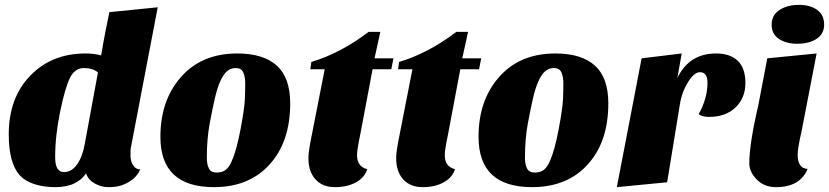

<svg xmlns="http://www.w3.org/2000/svg" viewBox="-20 -750 3411 790"><path d="M332 -530Q368 -530 396 -522Q397 -526 399 -537L404 -568Q408 -588 414 -621L430 -700L629 -720L518 -140Q517 -134 517 -124V-108Q517 -86 528 -69.5Q539 -53 557 -53Q537 -6 476 14Q455 20 425.5 20Q396 20 369 4.5Q342 -11 334 -37Q318 -11 286 4.5Q254 20 207.5 20Q161 20 122.5 8Q84 -4 60 -30Q16 -81 16 -197Q16 -347 104 -438Q192 -530 332 -530ZM207 -103Q207 -42 243 -42Q275 -42 297.5 -74Q320 -106 329 -159L383 -452Q362 -470 325 -470Q288 -470 268 -430Q248 -390 227.5 -291Q207 -192 207 -103Z M860 20Q640 20 640 -187Q640 -334 721 -429Q807 -530 956 -530Q1064 -530 1119 -480Q1174 -430 1174 -325Q1174 -165 1088 -72Q1004 20 860 20ZM831 -100Q831 -74 839.5 -57Q848 -40 871 -40Q894 -40 908.5 -51Q923 -62 934 -88Q954 -134 970 -219.5Q986 -305 987.5 -342Q989 -379 989 -406.5Q989 -434 981 -452Q973 -470 950.5 -470Q928 -470 913 -456Q898 -442 886 -415Q874 -388 864.5 -347.5Q855 -307 843 -243Q831 -179 831 -100Z M1249 -100Q1249 -127 1263 -195L1316 -465H1257L1261 -495Q1381 -531 1497 -619H1545L1521 -510H1599L1590 -465H1513L1462 -195Q1449 -133 1449 -112Q1449 -64 1491 -54Q1481 -20 1445 0Q1409 20 1358 20Q1307 20 1278 -12Q1249 -44 1249 -100Z M1610 -100Q1610 -127 1624 -195L1677 -465H1618L1622 -495Q1742 -531 1858 -619H1906L1882 -510H1960L1951 -465H1874L1823 -195Q1810 -133 1810 -112Q1810 -64 1852 -54Q1842 -20 1806 0Q1770 20 1719 20Q1668 20 1639 -12Q1610 -44 1610 -100Z M2169 20Q1949 20 1949 -187Q1949 -334 2030 -429Q2116 -530 2265 -530Q2373 -530 2428 -480Q2483 -430 2483 -325Q2483 -165 2397 -72Q2313 20 2169 20ZM2140 -100Q2140 -74 2148.5 -57Q2157 -40 2180 -40Q2203 -40 2217.5 -51Q2232 -62 2243 -88Q2263 -134 2279 -219.5Q2295 -305 2296.5 -342Q2298 -379 2298 -406.5Q2298 -434 2290 -452Q2282 -470 2259.5 -470Q2237 -470 2222 -456Q2207 -442 2195 -415Q2183 -388 2173.5 -347.5Q2164 -307 2152 -243Q2140 -179 2140 -100Z M2855 -281Q2891 -345 2891 -410Q2891 -453 2860 -453Q2836 -453 2811 -412Q2785 -371 2777 -318L2725 0L2518 20L2620 -510L2785 -530L2767 -429Q2816 -530 2926 -530Q2984 -530 3015.5 -500Q3047 -470 3047 -408.5Q3047 -347 3006.5 -308Q2966 -269 2897 -269Q2867 -269 2855 -281Z M3303 -55Q3272 20 3173 20Q3122 20 3090 -15Q3063 -46 3063 -77Q3063 -158 3100 -316L3137 -510L3340 -530L3279 -214Q3262 -140 3262 -114Q3262 -57 3303 -55ZM3155 -649Q3155 -688 3187.5 -709Q3220 -730 3267 -730Q3314 -730 3342.5 -709Q3371 -688 3371 -649Q3371 -610 3339.5 -590Q3308 -570 3261 -570Q3214 -570 3184.5 -590Q3155 -610 3155 -649Z"/></svg>

Font: Sansita One
Style: Regular
Weight: 400
Version: Version 1.002